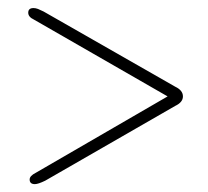

<svg xmlns="http://www.w3.org/2000/svg" viewBox="-20 -581 516 476"><path d="M50 -549.5Q50 -561 63 -561Q68.5 -561 74.2 -558.8Q80 -556.5 88 -552.5L414.5 -366Q433.5 -357 433.5 -342Q433.5 -327.5 414.5 -318.5L92 -133Q74.5 -124.5 66.5 -124.5Q53.5 -124.5 53.5 -136Q53.5 -145 68.5 -152.5L395.5 -342L64 -532.5Q50 -539 50 -549.5Z"/></svg>

Font: Fraunces 72pt
Style: Regular
Weight: 400
Version: Version 1.000;[0bf87f6ff]